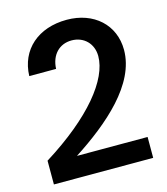

<svg xmlns="http://www.w3.org/2000/svg" viewBox="-110 -820 788 906"><g transform="rotate(-15 284.0 -367.5)"><path d="M526 0V-102H181C352 -213 525 -360 525 -528C525 -651 432 -735 300 -735C160 -735 65 -652 61 -524H192C195 -592 237 -635 297 -635C357 -635 400 -592 400 -531C400 -417 278 -264 41 -116V0Z"/></g></svg>

Font: Perun SemiBold
Style: Regular
Weight: 600
Foundry: Copyright (c) Stefan Peev, Context Ltd, 2016
Version: Version 1.089